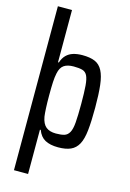

<svg xmlns="http://www.w3.org/2000/svg" viewBox="-169 -970 913 1353"><g transform="rotate(15 287.0 -294.0)"><path d="M77 304V-892H180V-511H186Q197 -545 217.5 -565.5Q238 -586 267.5 -595Q297 -604 334 -604Q390 -604 425.5 -589Q461 -574 481 -536Q501 -498 508.5 -433Q516 -368 516 -269Q516 -170 509 -104Q502 -38 482 -1Q462 36 426.5 52Q391 68 335 68Q276 68 239.5 48Q203 28 186 -19H180V304ZM295 -22Q333 -22 356 -29Q379 -36 392.5 -60Q406 -84 410 -134Q414 -184 414 -268Q414 -353 410 -402Q406 -451 394 -474.5Q382 -498 358 -504.5Q334 -511 295 -511Q250 -511 224.5 -493.5Q199 -476 190 -432Q184 -404 182 -368Q180 -332 180 -268Q180 -214 182 -175.5Q184 -137 187 -116Q196 -65 222.5 -43.5Q249 -22 295 -22Z"/></g></svg>

Font: Farlight84_Sys_V01
Style: Regular
Weight: 400
Designer: Ryoko NISHIZUKA  (kana, bopomofo & ideographs); Paul D. Hunt (Latin, Greek & Cyrillic); Sandoll Communications , Soo-you
Foundry: Adobe
Version: Version 2.004;October 29, 2024;FontCreator 14.0.0.2814 64-bi